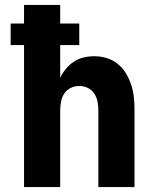

<svg xmlns="http://www.w3.org/2000/svg" viewBox="-20 -755 640 775"><path d="M77 0V-573H23V-660H77V-735H223V-660H300V-573H223V-441Q232 -460 246 -477Q260 -494 278 -506Q296 -518 317.5 -523Q339 -528 360 -528Q386 -528 411 -520.5Q436 -513 456 -496.5Q476 -480 489 -458Q502 -436 510 -411.5Q518 -387 520.5 -361.5Q523 -336 523 -310V0H377V-310Q377 -328 373.5 -345.5Q370 -363 360.5 -377.5Q351 -392 334.5 -400Q318 -408 300 -408Q282 -408 265.5 -400Q249 -392 239.5 -377.5Q230 -363 226.5 -345.5Q223 -328 223 -310V0Z"/></svg>

Font: Iosevka Custom Heavy Extended
Style: Regular
Weight: 900
Width: 7
Monospace: yes
Designer: Belleve Invis
Foundry: Belleve Invis
Version: Version 11.2.4; ttfautohint (v1.8.4)